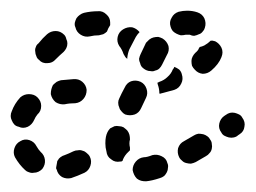

<svg xmlns="http://www.w3.org/2000/svg" viewBox="-33 -310 478 359"><path d="M274 19Q277 16 279 12Q281 8 281 4Q282 -1 280 -5Q278 -14 269 -18Q261 -22 252 -20Q242 -16 236 -16Q227 -15 221 -8Q215 -1 215 8Q216 13 218 17Q220 21 223 24Q227 27 231 28Q235 29 240 29Q251 28 266 23Q270 22 274 19ZM80 -16Q84 -19 88 -20Q96 -23 104 -27Q108 -29 113 -29Q117 -30 122 -28Q126 -27 129 -24Q133 -21 135 -17Q139 -9 136 0Q133 9 125 13Q112 19 100 23Q91 25 83 21Q75 16 73 7Q72 6 72 5Q72 4 72 3Q73 -2 74 -8Q74 -8 74 -9Q74 -9 75 -10Q77 -14 80 -16ZM22 -48Q13 -51 5 -46Q-3 -42 -6 -33Q-9 -24 -5 -16Q3 -2 14 8Q17 11 21 12Q26 14 30 13Q35 13 39 11Q43 9 46 6Q52 -2 51 -11Q50 -20 43 -26Q39 -30 35 -37Q31 -45 22 -48ZM359 -24Q362 -27 363 -32Q364 -36 363 -41Q363 -45 360 -49Q358 -53 355 -55Q351 -58 347 -59Q342 -60 338 -60Q333 -59 330 -57Q320 -51 311 -46Q303 -42 300 -33Q298 -24 302 -16Q304 -12 308 -9Q311 -6 316 -5Q320 -4 324 -4Q329 -5 333 -7Q342 -12 352 -18Q356 -20 359 -24ZM175 -12Q167 -17 166 -27Q164 -34 164 -42Q164 -49 165 -54Q166 -59 168 -63Q170 -67 173 -70Q177 -72 181 -74Q185 -75 190 -74Q194 -74 198 -72Q202 -69 205 -66Q208 -62 209 -58Q210 -54 210 -49Q209 -46 209 -42Q209 -38 210 -34Q210 -33 210 -31Q210 -30 210 -29Q207 -26 204 -23Q198 -16 196 -9Q195 -9 194 -8Q193 -8 192 -8Q182 -6 175 -12ZM424 -73Q426 -82 420 -90Q418 -94 414 -96Q410 -98 406 -99Q401 -100 397 -99Q393 -98 389 -95L386 -93Q379 -88 377 -79Q375 -70 381 -62Q383 -58 387 -56Q391 -54 395 -53Q400 -52 404 -53Q409 -54 412 -57L415 -59Q423 -64 424 -73ZM44 -112Q44 -121 37 -128Q31 -134 21 -134Q12 -134 5 -128Q-6 -116 -11 -102Q-13 -98 -13 -93Q-13 -89 -11 -85Q-9 -80 -6 -77Q-3 -74 2 -73Q10 -69 19 -73Q27 -77 31 -86Q33 -91 37 -96Q44 -102 44 -112ZM188 -118Q188 -113 190 -109Q191 -105 194 -102Q197 -98 201 -96Q210 -93 219 -96Q227 -99 231 -108Q235 -116 240 -127Q244 -135 241 -144Q238 -153 230 -157Q221 -161 212 -158Q204 -155 200 -146Q194 -135 190 -126Q188 -122 188 -118ZM123 -125Q129 -132 129 -142Q128 -151 121 -157Q114 -163 104 -162Q92 -161 81 -160Q77 -159 73 -157Q69 -154 66 -151Q64 -147 63 -143Q62 -139 62 -134Q64 -125 71 -119Q79 -114 88 -115Q97 -117 108 -117Q117 -118 123 -125ZM280 -166Q287 -172 290 -180Q292 -182 293 -185Q298 -183 302 -180Q306 -176 307 -171Q310 -162 306 -154Q302 -145 293 -142Q282 -139 271 -136Q269 -136 268 -135Q266 -135 265 -135Q265 -144 262 -152Q262 -154 261 -155Q263 -156 265 -157Q274 -160 280 -166ZM383 -212Q383 -217 381 -221Q379 -225 376 -228Q373 -231 369 -233Q367 -233 365 -234Q363 -234 361 -234Q356 -229 349 -225Q345 -223 340 -222Q340 -222 340 -221Q340 -221 339 -220Q338 -216 332 -211Q329 -208 327 -204Q325 -200 325 -196Q325 -191 326 -187Q328 -183 331 -180Q337 -173 346 -172Q355 -172 362 -178Q376 -190 381 -203Q383 -208 383 -212ZM227 -200Q227 -196 229 -192Q230 -187 233 -184Q236 -181 240 -179Q244 -177 249 -177Q253 -176 257 -178Q262 -179 265 -182Q268 -185 270 -189Q275 -199 279 -207Q284 -215 282 -224Q279 -233 271 -238Q267 -240 263 -241Q258 -241 254 -240Q250 -239 246 -236Q243 -233 240 -230Q235 -220 230 -209Q228 -205 227 -200ZM91 -220Q93 -224 93 -229Q93 -233 91 -237Q90 -242 87 -245Q80 -252 71 -252Q62 -252 55 -246Q47 -239 39 -229Q35 -226 34 -222Q32 -218 33 -213Q33 -209 35 -205Q36 -201 40 -198Q46 -191 56 -192Q65 -192 71 -199Q79 -207 86 -213Q89 -216 91 -220ZM190 -224Q185 -232 187 -241Q189 -250 197 -255Q205 -260 214 -259Q222 -257 228 -250Q224 -246 221 -241Q215 -230 209 -218Q206 -211 205 -202Q205 -201 205 -200Q202 -202 201 -204Q199 -207 198 -209Q195 -218 190 -224ZM135 -242Q126 -240 118 -245Q110 -250 108 -259Q106 -263 107 -268Q108 -272 110 -276Q113 -280 116 -282Q120 -285 124 -286Q137 -289 150 -289Q159 -290 166 -283Q173 -277 173 -268Q173 -267 173 -265Q173 -264 173 -263Q173 -263 173 -263Q169 -257 167 -251Q164 -248 160 -246Q156 -245 152 -244Q143 -244 135 -242ZM301 -288Q292 -285 288 -277Q283 -269 286 -260Q287 -256 290 -252Q293 -249 297 -247Q301 -245 305 -244Q310 -244 314 -245Q316 -245 317 -245Q319 -245 322 -245Q326 -243 330 -243Q335 -244 339 -246Q343 -247 346 -251Q349 -254 350 -258Q353 -267 349 -276Q345 -284 336 -287Q327 -290 317 -290Q309 -290 301 -288Z"/></svg>

Font: FRB American Cursive Dashed Extrabold
Style: Bold Italic
Weight: 800
Italic angle: -25°
Version: Version 2.0;Modular Font Editor K font №1